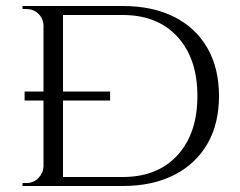

<svg xmlns="http://www.w3.org/2000/svg" viewBox="-20 -620 800 640"><path d="M389 -600Q488 -600 560 -564Q632 -528 671 -460.5Q710 -393 710 -300Q710 -207 671 -140Q632 -73 560 -36.5Q488 0 389 0H176L174 -30Q244 -30 291.5 -30Q339 -30 364 -30Q389 -30 389 -30Q505 -30 571.5 -102.5Q638 -175 638 -300Q638 -425 571.5 -497.5Q505 -570 389 -570Q389 -570 363 -570Q337 -570 287 -570Q237 -570 164 -570V-600ZM190 -600V0H125V-600ZM127 -65V0H55V-10Q55 -10 61.5 -10Q68 -10 68 -10Q92 -10 108 -26.5Q124 -43 125 -65ZM127 -535H125Q124 -559 107.5 -574.5Q91 -590 67 -590Q67 -590 61 -590Q55 -590 55 -590V-600H127ZM62 -315H347V-285H62Z"/></svg>

Font: Cinzel
Style: Regular
Weight: 400
Designer: Natanael Gama
Version: Version 2.000